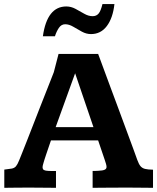

<svg xmlns="http://www.w3.org/2000/svg" viewBox="-20 -896 750 916"><path d="M0.5 0V-86.9Q23.9 -89.4 36.4 -91.8Q48.8 -94.2 56.2 -102.8Q63.5 -111.3 71.3 -130.9Q75.7 -141.6 85.7 -166.7Q95.7 -191.9 109.4 -226.6Q123 -261.2 138.4 -300.8Q153.8 -340.3 169.2 -379.9Q184.6 -419.4 198.5 -454.3Q212.4 -489.3 222.4 -514.9Q232.4 -540.5 236.8 -551.8L259.3 -638.7H448.2Q448.2 -638.7 456.5 -616.5Q464.8 -594.2 478.5 -556.9Q492.2 -519.5 509 -474.4Q525.9 -429.2 543.2 -382.6Q560.5 -335.9 575.7 -294.7Q590.8 -253.4 601.6 -224.6Q612.3 -195.8 615.7 -186.5Q627.9 -152.8 635 -133.1Q642.1 -113.3 650.1 -103.5Q658.2 -93.8 671.6 -90.3Q685.1 -86.9 710 -86.4V0Q681.2 0 654.3 -0.5Q627.4 -1 591.3 -1Q549.8 -1 509 -0.7Q468.3 -0.5 421.9 0V-80.6Q425.8 -80.6 435.1 -80.6Q444.3 -80.6 447.3 -81.1Q470.2 -82 479.2 -86.2Q488.3 -90.3 488.3 -99.6Q488.3 -105.5 485.8 -114Q483.4 -122.6 479.5 -133.8L448.2 -226.1H223.1Q221.7 -222.2 218 -211.2Q214.4 -200.2 209.5 -186.3Q204.6 -172.4 200 -158.4Q195.3 -144.5 192.1 -134.3Q189 -124 188 -120.6Q183.1 -105 183.1 -99.1Q183.1 -88.4 189.9 -84.7Q196.8 -81.1 211.9 -80.6Q214.8 -80.1 229.2 -80.1Q243.7 -80.1 247.1 -80.1V0Q217.3 0 186.8 -0.5Q156.2 -1 121.6 -1Q87.4 -1 60.5 -0.7Q33.7 -0.5 0.5 0ZM245.6 -289.6H425.8L338.4 -546.4ZM184.6 -723.1Q204.6 -865.2 296.4 -865.2Q318.8 -865.2 340.1 -853.8Q361.3 -842.3 381.6 -830.6Q401.9 -818.8 421.9 -818.8Q439.9 -818.8 450.4 -831.3Q460.9 -843.8 468.8 -876.5H525.9Q518.6 -810.1 489.7 -771.7Q460.9 -733.4 414.1 -733.4Q391.6 -733.4 370.4 -745.1Q349.1 -756.8 329.3 -768.6Q309.6 -780.3 291 -780.3Q272.5 -780.3 260.7 -762.7Q249 -745.1 242.2 -723.1Z"/></svg>

Font: Kameron
Style: Regular
Weight: 400
Designer: Vernon Adams
Foundry: Vernon Adams
Version: Version 1.100